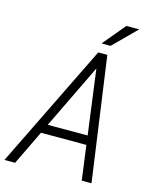

<svg xmlns="http://www.w3.org/2000/svg" viewBox="-135 -979 852 1065"><g transform="rotate(15 291.0 -446.5)"><path d="M412.6 -198.2H151.9L56.2 0H-4.9L343.3 -710.9H395.5L495.1 0H439ZM176.8 -250.5H405.8L356.4 -622.1ZM456.1 -893.1H529.8L399.9 -763.7H348.1Z"/></g></svg>

Font: TypoPRO Roboto Mono
Style: Italic
Weight: 300
Designer: Google
Version: Version 2.000986; 2015; ttfautohint (v1.3)